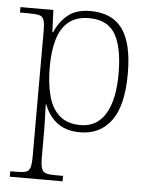

<svg xmlns="http://www.w3.org/2000/svg" viewBox="-55 -592 693 877"><g transform="rotate(5 291.5 -153.0)"><path d="M23 240V215H49Q77 215 92.5 211Q108 207 113.5 190.5Q119 174 119 139V-439Q119 -472 113.5 -487.5Q108 -503 91.5 -507Q75 -511 41 -511H4V-536H155L159 -435H163Q182 -482 220.5 -514Q259 -546 324 -546Q424 -546 471.5 -480.5Q519 -415 519 -276Q519 -129 467.5 -59.5Q416 10 325 10Q262 10 221.5 -19.5Q181 -49 160 -104H158Q158 -94 158.5 -77.5Q159 -61 160 -37.5Q161 -14 161 18V140Q161 175 167 191Q173 207 188 211Q203 215 231 215H265V240ZM324 -23Q399 -23 438 -87.5Q477 -152 477 -272Q477 -391 442 -452Q407 -513 321 -513Q262 -513 226.5 -483Q191 -453 176 -399.5Q161 -346 161 -277Q161 -199 176.5 -142Q192 -85 228 -54Q264 -23 324 -23Z"/></g></svg>

Font: Noto Serif Armenian ExtraLight
Style: Regular
Weight: 250
Version: Version 2.007